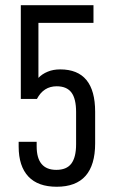

<svg xmlns="http://www.w3.org/2000/svg" viewBox="-20 -710 438 739"><path d="M89.4 -30.3Q51.8 -70.3 51.8 -146V-164.1H121.1V-147Q121.1 -56.2 196.8 -56.2Q236.3 -56.2 254.4 -80.1Q272.9 -104.5 272.9 -154.8V-278.8Q272.9 -330.1 254.9 -354Q236.8 -377.9 198.2 -377.9Q147.5 -377.9 122.1 -329.1H60.1V-689.9H339.8V-622.1H127.9V-410.2Q142.1 -425.3 163.6 -434.1Q184.6 -442.9 211.9 -442.9Q346.2 -442.9 346.2 -279.8V-158.2Q346.2 8.8 198.2 8.8Q126.5 8.8 89.4 -30.3Z"/></svg>

Font: D-DIN Condensed
Style: Regular
Weight: 400
Width: 3
Designer: Charles Nix
Foundry: Datto Inc.
Version: Version 1.00